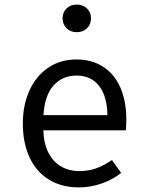

<svg xmlns="http://www.w3.org/2000/svg" viewBox="-20 -813 655 845"><path d="M170.8 -239.5Q172.8 -179 194.4 -138.7Q215.9 -98.5 250.8 -79.2Q285.6 -60 328.7 -60Q368.7 -60 402.3 -71.8Q435.9 -83.6 472.8 -108.7L513.3 -51.8Q475.4 -22.1 426.4 -5.1Q377.4 11.8 327.7 11.8Q250.3 11.8 194.4 -23.1Q138.5 -57.9 109.5 -121.5Q80.5 -185.1 80.5 -269.2Q80.5 -350.8 109.7 -414.9Q139 -479 192.3 -515.1Q245.6 -551.3 316.4 -551.3Q384.1 -551.3 433.6 -519.5Q483.1 -487.7 509.5 -427.9Q535.9 -368.2 535.9 -286.7Q535.9 -263.1 533.8 -239.5ZM171.3 -306.2H452.8Q451.3 -391.3 415.4 -435.9Q379.5 -480.5 317.4 -480.5Q254.9 -480.5 215.6 -436.7Q176.4 -392.8 171.3 -306.2ZM380.5 -732.8Q380.5 -706.2 363.1 -688.7Q345.6 -671.3 317.4 -671.3Q290.3 -671.3 272.8 -688.7Q255.4 -706.2 255.4 -732.8Q255.4 -758.5 272.8 -775.6Q290.3 -792.8 317.4 -792.8Q345.6 -792.8 363.1 -775.6Q380.5 -758.5 380.5 -732.8Z"/></svg>

Font: Fira Code
Style: Regular
Weight: 400
Designer: Carrois Corporate, Edenspiekermann AG, Nikita Prokopov
Foundry: Carrois Corporate, Edenspiekermann AG, Nikita Prokopov
Version: Version 5.002